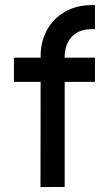

<svg xmlns="http://www.w3.org/2000/svg" viewBox="-20 -742 430 762"><path d="M345 -721.9H356.9V-626.4H345.5Q292.2 -626.4 264.5 -595.6Q236.7 -564.8 236.7 -516.9V0L140.7 0.5L141.3 -520.2Q141.3 -576.3 166.1 -622.2Q190.9 -668.2 237.4 -695Q283.9 -721.9 345 -721.9ZM35.3 -513H356.9V-417H35.3Z"/></svg>

Font: Lineal Thin
Style: Regular
Weight: 200
Designer: Created by Frank Adebiaye with contributions from Anton Moglia & Ariel Martín Pérez
Created by Frank ADEBIAYE with FontF
Foundry: Velvetyne Type Foundry
Version: Version 2.000;Glyphs 3.2 (3227)